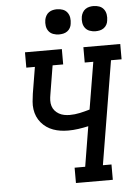

<svg xmlns="http://www.w3.org/2000/svg" viewBox="-62 -1001 742 1048"><g transform="rotate(-5 309.0 -477.0)"><path d="M311 0V-84H369L405 -303Q378 -297 350 -293Q322 -289 295 -289Q273 -289 252.5 -292Q232 -295 212.5 -302Q193 -309 176.5 -320.5Q160 -332 147 -347.5Q134 -363 126 -381.5Q118 -400 115 -421Q112 -442 114 -463.5Q116 -485 119 -506L143 -651H96V-735H298V-651H240L214 -493Q211 -477 210.5 -461Q210 -445 214.5 -430.5Q219 -416 228.5 -405Q238 -394 251 -386.5Q264 -379 279.5 -376Q295 -373 310 -373Q338 -373 365.5 -379Q393 -385 420 -393L463 -651H416V-735H618V-651H560L466 -84H513V0ZM490 -816Q474 -816 458.5 -821.5Q443 -827 433.5 -839.5Q424 -852 421.5 -868.5Q419 -885 422 -902Q424 -913 430 -924Q436 -935 446 -942Q456 -949 467.5 -951.5Q479 -954 490 -954Q507 -954 522 -948.5Q537 -943 546.5 -930.5Q556 -918 558.5 -901.5Q561 -885 558 -868Q557 -857 551 -846Q545 -835 535 -828Q525 -821 513.5 -818.5Q502 -816 490 -816ZM290 -816Q274 -816 258.5 -821.5Q243 -827 233.5 -839.5Q224 -852 221.5 -868.5Q219 -885 222 -902Q224 -913 230 -924Q236 -935 246 -942Q256 -949 267.5 -951.5Q279 -954 290 -954Q307 -954 322 -948.5Q337 -943 346.5 -930.5Q356 -918 358.5 -901.5Q361 -885 358 -868Q357 -857 351 -846Q345 -835 335 -828Q325 -821 313.5 -818.5Q302 -816 290 -816Z"/></g></svg>

Font: Iosevka Slab Medium Extended
Style: Italic
Weight: 500
Width: 7
Italic angle: -9°
Monospace: yes
Designer: Belleve Invis
Foundry: Belleve Invis
Version: Version 11.1.0; ttfautohint (v1.8.3)